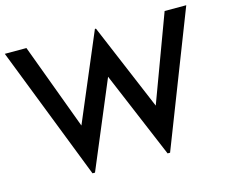

<svg xmlns="http://www.w3.org/2000/svg" viewBox="-111 -880 1205 1021"><g transform="rotate(-15 491.5 -369.5)"><path d="M696.3 -261.7Q740.2 -379.9 872.1 -735.4Q901.4 -735.4 991.2 -735.4Q919.9 -550.8 705.1 0Q701.2 0 691.4 0Q640.6 -119.1 491.2 -475.6Q441.4 -357.4 292 -1Q288.1 -1 278.3 -1Q206.1 -184.6 -7.8 -735.4Q21.5 -735.4 111.3 -735.4Q155.3 -617.2 287.1 -261.7Q337.9 -380.9 489.3 -739.3Q490.2 -739.3 495.1 -739.3Q544.9 -620.1 696.3 -261.7Z"/></g></svg>

Font: Alata=Ham
Style: Regular
Weight: 400
Designer: Spyros Zevelakis, Eben Sorkin
Version: Version 1.004